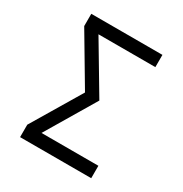

<svg xmlns="http://www.w3.org/2000/svg" viewBox="-171 -863 942 991"><g transform="rotate(30 300.0 -367.5)"><path d="M88 0V-74L263 -367L88 -662V-735H512V-662H173L348 -368L173 -74H512V0Z"/></g></svg>

Font: Iosevka Extended
Style: Regular
Weight: 400
Width: 7
Monospace: yes
Designer: Belleve Invis
Foundry: Belleve Invis
Version: Version 32.5.0; ttfautohint (v1.8.4)